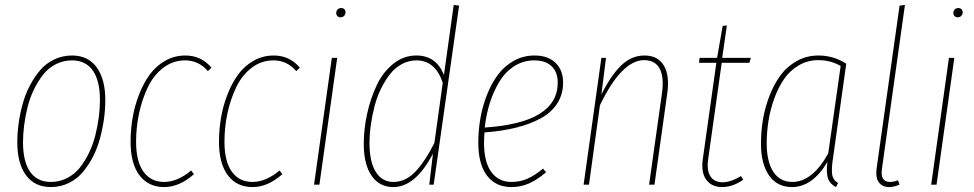

<svg xmlns="http://www.w3.org/2000/svg" viewBox="-20 -756 3986 786"><path d="M188 9.8Q122.1 9.8 86.4 -38.8Q50.8 -87.4 50.8 -173.8Q50.8 -210.9 56.2 -250.2Q61.5 -289.6 72.5 -329.8Q83.5 -370.1 102.1 -405.5Q120.6 -440.9 144.5 -468.8Q168.5 -496.6 202.1 -512.7Q235.8 -528.8 274.9 -528.8Q340.3 -528.8 375.7 -480.5Q411.1 -432.1 411.1 -346.2Q411.1 -309.1 405.8 -270Q400.4 -231 389.6 -190.4Q378.9 -149.9 360.6 -114.5Q342.3 -79.1 318.6 -51Q294.9 -22.9 261.2 -6.6Q227.5 9.8 188 9.8ZM188 -11.2Q224.1 -11.2 254.9 -27.1Q285.6 -43 306.9 -69.8Q328.1 -96.7 344.5 -130.6Q360.8 -164.6 370.4 -202.6Q379.9 -240.7 384.5 -276.6Q389.2 -312.5 389.2 -346.2Q389.2 -425.8 359.9 -467.3Q330.6 -508.8 274.9 -508.8Q239.3 -508.8 208.5 -493.2Q177.7 -477.5 156.5 -450.4Q135.3 -423.3 118.9 -389.6Q102.5 -356 93 -317.9Q83.5 -279.8 78.9 -243.7Q74.2 -207.5 74.2 -173.8Q74.2 -94.2 103.3 -52.7Q132.3 -11.2 188 -11.2Z M738.8 -528.8Q803.7 -528.8 845.7 -479L831.1 -464.8Q793.5 -508.8 737.8 -508.8Q688 -508.8 648.2 -478.3Q608.4 -447.8 585 -398.4Q561.5 -349.1 549.3 -292Q537.1 -234.9 537.1 -175.8Q537.1 -94.7 567.4 -53Q597.7 -11.2 651.9 -11.2Q706.5 -11.2 762.7 -58.1L773.9 -43Q714.8 9.8 651.9 9.8Q587.4 9.8 551 -38.3Q514.6 -86.4 514.6 -175.8Q514.6 -225.1 522.9 -273.9Q531.2 -322.8 549.3 -369.1Q567.4 -415.5 593 -450.7Q618.7 -485.8 656.2 -507.3Q693.8 -528.8 738.8 -528.8Z M1100.6 -528.8Q1165.5 -528.8 1207.5 -479L1192.9 -464.8Q1155.3 -508.8 1099.6 -508.8Q1049.8 -508.8 1010 -478.3Q970.2 -447.8 946.8 -398.4Q923.3 -349.1 911.1 -292Q898.9 -234.9 898.9 -175.8Q898.9 -94.7 929.2 -53Q959.5 -11.2 1013.7 -11.2Q1068.4 -11.2 1124.5 -58.1L1135.7 -43Q1076.7 9.8 1013.7 9.8Q949.2 9.8 912.8 -38.3Q876.5 -86.4 876.5 -175.8Q876.5 -225.1 884.8 -273.9Q893.1 -322.8 911.1 -369.1Q929.2 -415.5 954.8 -450.7Q980.5 -485.8 1018.1 -507.3Q1055.7 -528.8 1100.6 -528.8Z M1373.5 -685.1Q1366.2 -685.1 1361.3 -690.2Q1356.4 -695.3 1356.4 -702.1Q1356.4 -711.4 1362.1 -717.3Q1367.7 -723.1 1377.4 -723.1Q1384.8 -723.1 1389.6 -718.3Q1394.5 -713.4 1394.5 -706.1Q1394.5 -697.3 1388.9 -691.2Q1383.3 -685.1 1373.5 -685.1ZM1360.4 -519 1287.6 0H1265.6L1338.4 -519Z M1837.4 -735.8 1859.4 -732.9 1755.4 0H1737.3L1752.4 -127Q1680.7 9.8 1590.3 9.8Q1533.2 9.8 1501.2 -36.6Q1469.2 -83 1469.2 -167Q1469.2 -227.5 1482.7 -289.3Q1496.1 -351.1 1521.5 -405.5Q1546.9 -460 1589.4 -494.4Q1631.8 -528.8 1684.6 -528.8Q1765.6 -528.8 1797.4 -449.2ZM1684.6 -508.8Q1653.3 -508.8 1625.5 -493.9Q1597.7 -479 1577.1 -453.1Q1556.6 -427.2 1540 -393.6Q1523.4 -359.9 1513.4 -321.5Q1503.4 -283.2 1498 -244.4Q1492.7 -205.6 1492.7 -168Q1492.7 -93.8 1518.3 -52.5Q1543.9 -11.2 1590.3 -11.2Q1640.1 -11.2 1679.9 -52.7Q1719.7 -94.2 1758.3 -170.9L1792.5 -417Q1762.2 -508.8 1684.6 -508.8Z M2285.2 -418Q2285.2 -370.6 2262 -333.7Q2238.8 -296.9 2195.6 -272.7Q2152.3 -248.5 2094.5 -233.9Q2036.6 -219.2 1963.4 -213.9Q1961.4 -185.5 1961.4 -172.9Q1961.4 -92.8 1991.2 -52Q2021 -11.2 2073.2 -11.2Q2109.9 -11.2 2139.9 -24.7Q2169.9 -38.1 2203.1 -65.9L2215.3 -50.8Q2179.2 -20 2145.8 -5.1Q2112.3 9.8 2073.2 9.8Q2009.3 9.8 1973.6 -37.1Q1938 -84 1938 -171.9Q1938 -221.7 1946.5 -271.2Q1955.1 -320.8 1973.4 -367.4Q1991.7 -414.1 2018.1 -449.7Q2044.4 -485.4 2083.3 -507.1Q2122.1 -528.8 2168 -528.8Q2222.7 -528.8 2253.9 -499Q2285.2 -469.2 2285.2 -418ZM2167 -508.8Q2122.1 -508.8 2085.2 -485.1Q2048.3 -461.4 2024.2 -421.4Q2000 -381.3 1985.1 -334Q1970.2 -286.6 1964.4 -233.9Q2263.2 -253.4 2263.2 -418Q2263.2 -460.9 2238.3 -484.9Q2213.4 -508.8 2167 -508.8Z M2618.2 -528.8Q2673.3 -528.8 2697.5 -488Q2721.7 -447.3 2711.9 -376L2659.2 0H2637.2L2689.9 -374Q2699.2 -440.9 2680.4 -475.3Q2661.6 -509.8 2617.2 -509.8Q2524.9 -509.8 2436 -325.2L2391.1 0H2369.1L2441.9 -519H2460.9L2441.9 -369.1Q2481.4 -448.2 2523.4 -488.5Q2565.4 -528.8 2618.2 -528.8Z M2934.6 -499 2879.4 -106.9Q2872.1 -59.1 2888.2 -34.4Q2904.3 -9.8 2937.5 -9.8Q2971.2 -9.8 3013.7 -35.2L3022.5 -20Q2979 9.8 2936.5 9.8Q2892.6 9.8 2870.8 -20.8Q2849.1 -51.3 2857.4 -106.9L2912.6 -499H2841.8L2843.8 -519H2915.5L2938.5 -649.9L2955.6 -651.9L2936.5 -519H3053.7L3047.9 -499Z M3330.6 -528.8Q3392.6 -528.8 3444.3 -495.1L3390.6 -111.8Q3383.3 -66.4 3386.5 -43Q3389.6 -19.5 3410.6 -6.8L3402.3 9.8Q3377.4 -2.9 3369.6 -25.9Q3361.8 -48.8 3367.2 -92.8Q3305.7 9.8 3222.2 9.8Q3161.6 9.8 3128.4 -37.6Q3095.2 -85 3095.2 -168Q3095.2 -217.3 3103.3 -266.4Q3111.3 -315.4 3129.9 -363.3Q3148.4 -411.1 3175 -447.5Q3201.7 -483.9 3241.9 -506.3Q3282.2 -528.8 3330.6 -528.8ZM3329.6 -509.8Q3286.1 -509.8 3250 -488.5Q3213.9 -467.3 3189.9 -432.6Q3166 -397.9 3149.7 -352.8Q3133.3 -307.6 3126 -261.2Q3118.7 -214.8 3118.7 -168.9Q3118.7 -94.2 3145.8 -52.7Q3172.9 -11.2 3223.6 -11.2Q3305.7 -11.2 3370.6 -127.9L3421.4 -485.8Q3380.9 -509.8 3329.6 -509.8Z M3684.6 -735.8 3590.3 -64Q3583 -11.2 3623.5 -11.2Q3639.2 -11.2 3656.2 -18.1L3662.6 0Q3638.2 9.8 3620.6 9.8Q3592.3 9.8 3578.1 -9Q3564 -27.8 3568.4 -64.9L3662.6 -732.9Z M3899.9 -685.1Q3892.6 -685.1 3887.7 -690.2Q3882.8 -695.3 3882.8 -702.1Q3882.8 -711.4 3888.4 -717.3Q3894 -723.1 3903.8 -723.1Q3911.1 -723.1 3916 -718.3Q3920.9 -713.4 3920.9 -706.1Q3920.9 -697.3 3915.3 -691.2Q3909.7 -685.1 3899.9 -685.1ZM3886.7 -519 3814 0H3792L3864.7 -519Z"/></svg>

Font: Fira Sans Compressed Thin
Style: Italic
Weight: 100
Width: 3
Italic angle: -8°
Designer: Carrois Corporate & Edenspiekermann AG
Foundry: Carrois Corporate GbR & Edenspiekermann AG
Version: Version 4.203;PS 004.203;hotconv 1.0.88;makeotf.lib2.5.64775